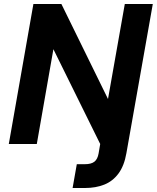

<svg xmlns="http://www.w3.org/2000/svg" viewBox="-20 -720 784 960"><path d="M24 0 147 -700H287L520 -225L604 -700H744L612 46Q601 109 572.5 147.5Q544 186 501.5 203Q459 220 405 220H343L364 101H404Q436 101 452 88.5Q468 76 473 47L481 0L247 -474L164 0Z"/></svg>

Font: DM Sans 20pt ExtraBold
Style: Italic
Weight: 800
Italic angle: -10°
Version: Version 4.004;gftools[0.9.30]